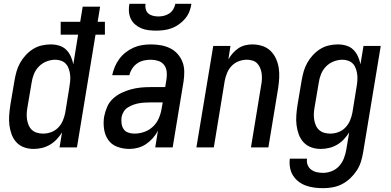

<svg xmlns="http://www.w3.org/2000/svg" viewBox="-20 -770 2040 1003"><path d="M155 8Q129 8 105.5 -0.5Q82 -9 65.5 -27Q49 -45 40.5 -68.5Q32 -92 29 -117Q26 -142 28 -168.5Q30 -195 34 -221L56 -351Q60 -374 66.5 -397Q73 -420 85 -441.5Q97 -463 114.5 -482Q132 -501 153 -514Q174 -527 197.5 -532.5Q221 -538 245 -538Q268 -538 289.5 -531.5Q311 -525 326 -510Q341 -495 350 -475Q359 -455 363 -434L388 -589H297V-656H399L412 -735H503L490 -656H528V-589H479L382 0H291L304 -78Q292 -59 276 -42Q260 -25 240 -13.5Q220 -2 198.5 3Q177 8 155 8ZM205 -72Q226 -72 247 -79.5Q268 -87 284 -103.5Q300 -120 308.5 -140.5Q317 -161 321 -182L342 -312Q345 -329 346.5 -345.5Q348 -362 346.5 -377.5Q345 -393 340 -408.5Q335 -424 325 -435.5Q315 -447 300 -452.5Q285 -458 269 -458Q246 -458 223 -449Q200 -440 183 -422.5Q166 -405 157 -382.5Q148 -360 145 -337L123 -207Q120 -191 119.5 -175Q119 -159 121.5 -144Q124 -129 130 -115Q136 -101 147 -91Q158 -81 173.5 -76.5Q189 -72 205 -72Q205 -72 205 -72Q205 -72 205 -72Z M656 8Q623 8 593 -3Q563 -14 545.5 -39Q528 -64 523.5 -96.5Q519 -129 524 -161Q529 -186 539.5 -211Q550 -236 570 -254.5Q590 -273 614 -284.5Q638 -296 663.5 -303Q689 -310 714 -312.5Q739 -315 765 -315H843L850 -358Q853 -378 850.5 -397.5Q848 -417 836.5 -431.5Q825 -446 806.5 -452Q788 -458 768 -458Q750 -458 731.5 -454Q713 -450 697 -439Q681 -428 670.5 -411.5Q660 -395 656 -377H566Q571 -400 580 -421.5Q589 -443 603.5 -462.5Q618 -482 637.5 -497Q657 -512 678.5 -521.5Q700 -531 723 -534.5Q746 -538 768 -538Q795 -538 820.5 -533.5Q846 -529 868.5 -518Q891 -507 907.5 -488.5Q924 -470 933 -447Q942 -424 942.5 -397.5Q943 -371 939 -345L882 0H791L805 -87Q794 -66 778 -48Q762 -30 742.5 -17Q723 -4 700.5 2Q678 8 656 8ZM682 -72Q707 -72 732.5 -80.5Q758 -89 778 -107.5Q798 -126 809 -151Q820 -176 824 -201L830 -235H765Q750 -235 735 -234Q720 -233 705.5 -230.5Q691 -228 676 -222.5Q661 -217 647.5 -208.5Q634 -200 626 -186.5Q618 -173 615 -158Q613 -142 615 -125.5Q617 -109 625.5 -96Q634 -83 649.5 -77.5Q665 -72 682 -72ZM795 -610Q775 -610 755 -612.5Q735 -615 717.5 -622.5Q700 -630 685.5 -642.5Q671 -655 663 -672.5Q655 -690 653.5 -710Q652 -730 656 -750H740Q738 -736 741.5 -722Q745 -708 755 -699.5Q765 -691 779 -687.5Q793 -684 807 -684Q822 -684 836.5 -687.5Q851 -691 864 -699.5Q877 -708 885 -721.5Q893 -735 896 -750H980Q977 -729 969 -709Q961 -689 947 -672.5Q933 -656 915 -643Q897 -630 876.5 -622.5Q856 -615 835.5 -612.5Q815 -610 795 -610Z M1006 0 1094 -530H1184L1173 -460Q1183 -477 1196 -492Q1209 -507 1225.5 -518Q1242 -529 1261 -533.5Q1280 -538 1298 -538Q1325 -538 1350 -530Q1375 -522 1393 -504.5Q1411 -487 1421.5 -464Q1432 -441 1436 -415.5Q1440 -390 1438.5 -363Q1437 -336 1433 -309L1382 0H1291L1344 -323Q1347 -338 1348 -354Q1349 -370 1347 -385Q1345 -400 1339.5 -414Q1334 -428 1324 -438.5Q1314 -449 1299.5 -453.5Q1285 -458 1270 -458Q1248 -458 1227 -450Q1206 -442 1190.5 -426Q1175 -410 1166.5 -389.5Q1158 -369 1154 -348L1097 0Z M1668 213Q1645 213 1622 210Q1599 207 1578 199.5Q1557 192 1539.5 178.5Q1522 165 1510.5 146.5Q1499 128 1495 105Q1491 82 1494 59H1584Q1581 76 1587 91.5Q1593 107 1606 116.5Q1619 126 1635 129.5Q1651 133 1668 133Q1691 133 1713.5 124Q1736 115 1752 97Q1768 79 1776.5 57Q1785 35 1789 12L1804 -78Q1792 -59 1776 -42Q1760 -25 1740 -13.5Q1720 -2 1698.5 3Q1677 8 1655 8Q1629 8 1605.5 -0.5Q1582 -9 1565.5 -27Q1549 -45 1540.5 -68.5Q1532 -92 1529 -117Q1526 -142 1528 -168.5Q1530 -195 1534 -221L1556 -351Q1560 -374 1566.5 -397Q1573 -420 1585 -441.5Q1597 -463 1614.5 -482Q1632 -501 1653 -514Q1674 -527 1697.5 -532.5Q1721 -538 1745 -538Q1768 -538 1789.5 -531.5Q1811 -525 1826 -510Q1841 -495 1850 -475Q1859 -455 1863 -434L1879 -530H1969L1877 26Q1873 50 1865.5 74.5Q1858 99 1843.5 121Q1829 143 1809.5 161.5Q1790 180 1766.5 192Q1743 204 1718 208.5Q1693 213 1668 213ZM1705 -72Q1726 -72 1747 -79.5Q1768 -87 1784 -103.5Q1800 -120 1808.5 -140.5Q1817 -161 1821 -182L1842 -312Q1845 -328 1846.5 -345Q1848 -362 1846.5 -377.5Q1845 -393 1840 -408.5Q1835 -424 1825 -435.5Q1815 -447 1800 -452.5Q1785 -458 1769 -458Q1746 -458 1723 -449Q1700 -440 1683 -422.5Q1666 -405 1657 -382.5Q1648 -360 1645 -337L1623 -207Q1620 -191 1619.5 -175Q1619 -159 1621.5 -144Q1624 -129 1630 -115Q1636 -101 1647 -91Q1658 -81 1673.5 -76.5Q1689 -72 1705 -72Z"/></svg>

Font: Iosevka Curly Medium Oblique
Style: Regular
Weight: 500
Italic angle: -9°
Monospace: yes
Designer: Belleve Invis
Foundry: Belleve Invis
Version: Version 11.1.0; ttfautohint (v1.8.3)